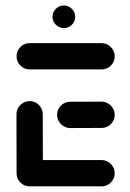

<svg xmlns="http://www.w3.org/2000/svg" viewBox="-20 -675 471 695"><path d="M40 -44.8 39.6 -261.1Q39.6 -274.1 46.1 -285Q52.6 -295.9 63.5 -302.4Q74.4 -308.9 87.4 -308.9Q100.4 -308.9 111.3 -302.4Q122.2 -295.9 128.5 -285Q134.8 -274.1 134.8 -261.1L135.2 -44.8ZM395.2 -47.8Q395.2 -34.8 388.7 -23.9Q382.2 -13 371.3 -6.7Q360.4 -0.4 347.4 -0.4H87.4Q67.8 -0.4 53.9 -14.3Q40 -28.1 40 -47.8Q40 -60.7 46.3 -71.7Q52.6 -82.6 63.5 -89.1Q74.4 -95.6 87.4 -95.6H347.4Q360.4 -95.6 371.3 -89.1Q382.2 -82.6 388.7 -71.7Q395.2 -60.7 395.2 -47.8ZM186.7 -259.3Q186.7 -272.2 193.1 -283.1Q199.6 -294.1 210.6 -300.4Q221.5 -306.7 234.4 -306.7L347.4 -307Q360.4 -307 371.3 -300.6Q382.2 -294.1 388.7 -283.1Q395.2 -272.2 395.2 -259.3Q395.2 -246.3 388.7 -235.4Q382.2 -224.4 371.3 -218.1Q360.4 -211.9 347.4 -211.9L234.4 -211.5Q221.5 -211.5 210.6 -218Q199.6 -224.4 193.1 -235.4Q186.7 -246.3 186.7 -259.3ZM40 -471.1Q40 -484.1 46.3 -495Q52.6 -505.9 63.5 -512.4Q74.4 -518.9 87.4 -518.9H347.4Q360.4 -518.9 371.3 -512.4Q382.2 -505.9 388.7 -495Q395.2 -484.1 395.2 -471.1Q395.2 -458.1 388.7 -447.2Q382.2 -436.3 371.3 -430Q360.4 -423.7 347.4 -423.7H87.4Q67.8 -423.7 53.9 -437.6Q40 -451.5 40 -471.1ZM170 -614.1Q170 -631.1 182.2 -643.1Q194.4 -655.2 211.1 -655.2Q227.8 -655.2 240 -643.1Q252.2 -631.1 252.2 -614.1Q252.2 -597.4 240.2 -585.4Q228.1 -573.3 211.5 -573.3Q194.8 -573.3 182.4 -585.4Q170 -597.4 170 -614.1Z"/></svg>

Font: 26F Galaxy Sans Extra Bold
Style: Regular
Weight: 800
Designer: C₂₉H₂₅N₃O₅
Version: Version 1.100